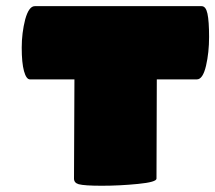

<svg xmlns="http://www.w3.org/2000/svg" viewBox="-20 -593 692 617"><path d="M217.8 -19 219.2 -337.9H76.2Q64.5 -337.9 57.1 -364.5Q49.8 -391.1 49.8 -439.9Q49.8 -486.8 61 -530.8Q72.8 -573.2 91.8 -573.2H627.9Q641.6 -573.2 646.7 -549.1Q651.9 -524.9 651.9 -474.1Q651.9 -424.3 642.1 -381.8Q631.8 -337.9 612.8 -337.9H483.9L482.9 -19Q482.9 -7.8 423.8 -2Q365.2 3.9 307.1 3.9Q251.5 3.9 232.9 -1Q217.8 -5.4 217.8 -19Z"/></svg>

Font: GGS TheRock Black
Style: Regular
Weight: 900
Designer: Rodrigo Fuenzalida (2012); Goodgame Studios (2014)
Foundry: Rodrigo Fuenzalida,2012;  GGS,2014
Version: Version 1.002 | FøM Mod